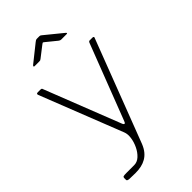

<svg xmlns="http://www.w3.org/2000/svg" viewBox="-275 -817 1057 1057"><g transform="rotate(-45 254.0 -288.5)"><path d="M108 165Q79 165 61.5 164Q44 163 44 155V140Q44 133 49.5 131Q55 129 73 129H133Q157 129 176.5 111Q196 93 209 66Q222 39 226 11Q230 -17 222 -37L33 -518Q31 -523 32.5 -526.5Q34 -530 41 -530H62Q67 -530 70 -528.5Q73 -527 74 -522L248 -78Q252 -69 257 -69.5Q262 -70 266 -82L436 -523Q438 -527 440 -528.5Q442 -530 446 -530H468Q473 -530 475 -527Q477 -524 475 -521L246 77Q236 102 222 119Q208 136 190.5 146Q173 156 152.5 160.5Q132 165 108 165ZM323 -650 264 -698Q257 -704 255 -704Q253 -704 245 -698L183 -650Q178 -646 175.5 -645Q173 -644 168 -644H131Q126 -644 125.5 -647Q125 -650 129 -654L228 -733Q233 -737 237 -739.5Q241 -742 248 -742H266Q272 -742 275.5 -739Q279 -736 282 -734L380 -654Q392 -644 379 -644H338Q334 -644 330.5 -645.5Q327 -647 323 -650Z"/></g></svg>

Font: Libre Franklin Thin
Style: Regular
Weight: 100
Designer: Pablo Impallari, Rodrigo Fuenzalida, Nhung Nguyen
Foundry: Impallari Type
Version: Version 3.000